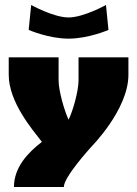

<svg xmlns="http://www.w3.org/2000/svg" viewBox="-20 -750 550 770"><path d="M255 -680C195 -680 105 -730 105 -730L95 -630C95 -630 175 -595 255 -595C335 -595 415 -630 415 -630L405 -730C405 -730 315 -680 255 -680ZM495 -520H295V-428C295 -386 273 -306 255 -270C238 -306 215 -386 215 -428V-520H15V-450C15 -340 111 -229 148 -181C92 -138 36 -79 36 0H236C236 -40 339 -153 345 -160C345 -160 495 -310 495 -450Z"/></svg>

Font: MikodacsPCS
Style: Regular
Weight: 900
Designer: gluk (gluksza@wp.pl)
Foundry: gluk (gluksza@wp.pl)
Version: Version 0.27